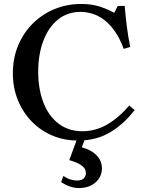

<svg xmlns="http://www.w3.org/2000/svg" viewBox="-20 -700 725 970"><path d="M397 -37Q462 -37 520.5 -70.5Q579 -104 633 -167L660 -144Q607 -74 537 -32Q467 10 375 10H374Q303 10 243.5 -15.5Q184 -41 139.5 -87Q95 -133 70 -195Q45 -257 45 -330Q45 -407 72 -471Q99 -535 146.5 -582Q194 -629 256.5 -654.5Q319 -680 391 -680Q442 -680 483 -667Q524 -654 557 -635L575 -670H610Q614 -619 621 -564.5Q628 -510 638 -463L605 -453Q585 -507 559.5 -543Q534 -579 505 -600.5Q476 -622 446 -631Q416 -640 388 -640Q320 -640 272 -600.5Q224 -561 198.5 -492.5Q173 -424 173 -338Q173 -252 198.5 -184Q224 -116 274.5 -76.5Q325 -37 397 -37ZM380 250Q334 250 289 220L300 189Q320 202 336.5 207Q353 212 368 212Q393 212 403.5 201Q414 190 414 175Q414 152 393 136.5Q372 121 330 109L370 0H410L377 87L360 39Q396 42 426.5 56Q457 70 476 94Q495 118 495 150Q495 193 462.5 221.5Q430 250 380 250Z"/></svg>

Font: Brygada 1918 SemiBold
Style: Regular
Weight: 600
Designer: Mateusz Machalski | Borys Kosmynka | Przemek Hoffer
Foundry: NIEPODLEGLA 2018
Version: Version 3.006